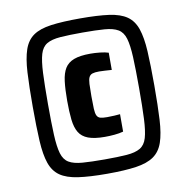

<svg xmlns="http://www.w3.org/2000/svg" viewBox="-79 -773 835 857"><g transform="rotate(-10 338.5 -344.0)"><path d="M339 8Q259 8 207.5 0.5Q156 -7 126.5 -27.5Q97 -48 83.5 -87Q70 -126 66.5 -189Q63 -252 63 -344Q63 -437 66.5 -499.5Q70 -562 83.5 -601.5Q97 -641 126.5 -661.5Q156 -682 207.5 -689Q259 -696 339 -696Q419 -696 470 -689Q521 -682 550.5 -661.5Q580 -641 593.5 -601.5Q607 -562 610.5 -499.5Q614 -437 614 -344Q614 -252 610.5 -189Q607 -126 593.5 -87Q580 -48 550.5 -27.5Q521 -7 470 0.5Q419 8 339 8ZM357 -156Q310 -156 282 -166.5Q254 -177 240.5 -199.5Q227 -222 223 -258Q219 -294 219 -344Q219 -396 223.5 -432Q228 -468 241.5 -490Q255 -512 282.5 -522.5Q310 -533 357 -533Q378 -533 401 -530.5Q424 -528 439 -523V-445Q425 -446 408.5 -447Q392 -448 382 -448Q362 -448 351.5 -444.5Q341 -441 336 -431Q331 -421 330 -400.5Q329 -380 329 -344Q329 -309 330 -288Q331 -267 336 -257Q341 -247 351.5 -244Q362 -241 382 -241Q399 -241 415 -242Q431 -243 441 -244V-165Q423 -160 400.5 -158Q378 -156 357 -156ZM339 -57Q400 -57 439 -60Q478 -63 500 -76Q522 -89 531 -119.5Q540 -150 542.5 -204.5Q545 -259 545 -344Q545 -430 542.5 -484.5Q540 -539 531 -569.5Q522 -600 500 -613Q478 -626 439.5 -629Q401 -632 339 -632Q278 -632 238.5 -629Q199 -626 177 -613Q155 -600 146 -569.5Q137 -539 134.5 -484.5Q132 -430 132 -344Q132 -259 134.5 -204.5Q137 -150 146 -119.5Q155 -89 177 -76Q199 -63 238.5 -60Q278 -57 339 -57Z"/></g></svg>

Font: Saira SemiCondensed Black
Style: Regular
Weight: 900
Width: 4
Designer: Hector Gatti with collaboration of the Omnibus-Type team
Foundry: Omnibus-Type
Version: Version 1.101